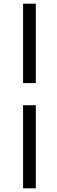

<svg xmlns="http://www.w3.org/2000/svg" viewBox="-20 -770 307 1040"><path d="M174 -320H105V-750H174ZM105 250V-200H174V250Z"/></svg>

Font: DeepMind Serif Display
Style: Italic
Weight: 400
Italic angle: -12°
Designer: Frank Grießhammer / Modifications: Colophon Foundry
Foundry: Colophon Foundry
Version: Version 5.003; ttfautohint (v1.8.2)